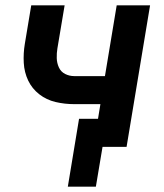

<svg xmlns="http://www.w3.org/2000/svg" viewBox="-20 -550 616 719"><path d="M234 149H339L364 0H454L542 -530H417L373 -265H258Q240 -265 224 -273Q208 -281 200.5 -297.5Q193 -314 192.5 -332.5Q192 -351 195 -369L222 -530H97L73 -386Q67 -350 69 -314.5Q71 -279 85.5 -248.5Q100 -218 127 -197Q154 -176 188 -168Q222 -160 258 -160H356L347 -105H276Z"/></svg>

Font: Iosevka Sparkle Oblique
Style: Bold
Weight: 700
Italic angle: -9°
Designer: Belleve Invis
Foundry: Belleve Invis
Version: Version 4.5.0; ttfautohint (v1.8.3)